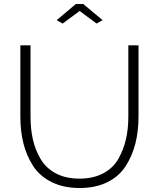

<svg xmlns="http://www.w3.org/2000/svg" viewBox="-20 -937 796 962"><path d="M264 -836 360 -917H397L494 -836L464 -819L379 -882L294 -819ZM379 5Q298 5 238 -25Q178 -55 145 -107Q112 -159 97 -220Q82 -281 82 -353V-710H133V-353Q133 -290 145 -237.5Q157 -185 184 -139.5Q211 -94 260.5 -68Q310 -42 378 -42Q447 -42 497 -68.5Q547 -95 573 -141Q599 -187 611 -239Q623 -291 623 -353V-710H674V-353Q674 -279 658 -216.5Q642 -154 608.5 -103Q575 -52 516.5 -23.5Q458 5 379 5Z"/></svg>

Font: Raleway-v4020 Light
Style: Regular
Weight: 300
Designer: Matt McInerney, Pablo Impallari, Rodrigo Fuenzalida
Foundry: Matt McInerney, Pablo Impallari, Rodrigo Fuenzalida
Version: Version 4.020;PS 004.020;hotconv 1.0.88;makeotf.lib2.5.64775